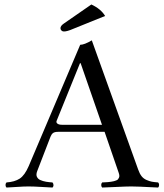

<svg xmlns="http://www.w3.org/2000/svg" viewBox="-20 -840 739 865"><path d="M391.6 -819.8Q434.6 -799.8 453.6 -768.1L309.6 -710Q281.7 -697.8 267.6 -698.2Q261.2 -698.2 256.8 -702.6Q252.4 -707 252.4 -712.9Q252.4 -723.6 267.6 -733.9ZM260.7 -277.8H439.5L343.3 -555.2H340.3L235.4 -296.4Q231.9 -288.6 238.5 -283.2Q245.1 -277.8 260.7 -277.8ZM147.5 -68.8Q144.5 -61 144.3 -54.7Q144 -48.3 146.2 -43.7Q148.4 -39.1 152.1 -35.2Q155.8 -31.2 161.9 -28.8Q168 -26.4 173.8 -24.4Q179.7 -22.5 187.7 -21.2Q195.8 -20 202.1 -19.3Q208.5 -18.6 216.3 -18.1Q220.7 -13.7 220.9 -6.6Q221.2 0.5 216.3 4.9Q202.1 4.4 166.7 2.2Q131.3 0 108.4 0Q86.9 0 55.9 2.2Q24.9 4.4 9.3 4.9Q4.9 0.5 4.9 -6.6Q4.9 -13.7 9.3 -18.1Q45.9 -20.5 68.6 -35.2Q91.3 -49.8 109.4 -91.8L341.3 -638.2Q359.9 -638.2 393.6 -658.2L602.5 -76.2Q608.9 -57.6 617.9 -46.1Q627 -34.7 640.4 -29.1Q653.8 -23.4 663.8 -21.5Q673.8 -19.5 692.4 -18.1Q696.8 -13.7 696.8 -6.6Q696.8 0.5 692.4 4.9Q678.2 4.4 655.5 3.2Q632.8 2 611.1 1Q589.4 0 571.3 0Q548.8 0 500.7 2.4Q452.6 4.9 440.4 4.9Q436 0.5 436 -6.6Q436 -13.7 440.4 -18.1Q443.8 -18.1 450.2 -18.6Q460.9 -19 466.1 -19.5Q471.2 -20 480 -21.2Q488.8 -22.5 493.2 -23.7Q497.6 -24.9 503.4 -27.1Q509.3 -29.3 511.5 -32.2Q513.7 -35.2 515.9 -39.3Q518.1 -43.5 517.6 -49.3Q517.1 -55.2 514.6 -62L451.2 -246.1H242.7Q226.1 -246.1 219 -240.7Q211.9 -235.4 207.5 -224.1Z"/></svg>

Font: Linux Libertine Display
Style: Regular
Weight: 400
Designer: Philipp H. Poll
Foundry: Philipp H. Poll
Version: Version 5.0.9